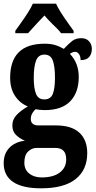

<svg xmlns="http://www.w3.org/2000/svg" viewBox="-27 -786 518 1041"><path d="M-7 99Q-7 47 24 15Q55 -17 108 -23Q78 -36 59 -55Q40 -74 40 -106Q40 -137 61.5 -161Q83 -185 124 -209Q81 -226 54.5 -266Q28 -306 28 -364Q28 -549 215 -549Q247 -549 271 -542Q295 -535 319 -521Q347 -551 366 -565Q385 -579 414 -579Q441 -579 456 -562Q471 -545 471 -521Q471 -494 456.5 -477Q442 -460 410 -460Q410 -481 401 -493Q392 -505 381 -505Q367 -505 352 -494Q400 -444 400 -369Q400 -285 354 -237Q308 -189 215 -189Q204 -189 189 -190.5Q174 -192 167 -194Q157 -187 148.5 -172.5Q140 -158 140 -141Q140 -123 151 -114.5Q162 -106 180 -106H276Q361 -106 403.5 -66.5Q446 -27 446 44Q446 135 383 185Q320 235 196 235Q95 235 44 200.5Q-7 166 -7 99ZM271 -365Q271 -427 259 -458.5Q247 -490 214 -490Q181 -490 168.5 -457.5Q156 -425 156 -364Q156 -306 168.5 -276.5Q181 -247 213 -247Q247 -247 259 -276Q271 -305 271 -365ZM332 78Q332 16 273 16H171Q146 16 125.5 35.5Q105 55 105 96Q105 134 131.5 155Q158 176 199 176Q262 176 297 149.5Q332 123 332 78ZM56 -619 79 -651Q136 -730 151 -766H277Q292 -730 349 -651L372 -619V-606H304Q296 -618 279.5 -634Q263 -650 258 -655Q250 -663 235.5 -678Q221 -693 214 -702L175 -661Q133 -616 125 -606H56Z"/></svg>

Font: Noto Serif CondExtraBold
Style: Regular
Weight: 800
Width: 3
Designer: Monotype Design Team
Foundry: Monotype Imaging Inc.
Version: Version 1.001